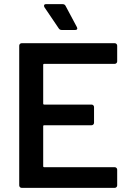

<svg xmlns="http://www.w3.org/2000/svg" viewBox="-20 -909 623 929"><path d="M535 -600H194Q189 -600 189 -595V-408Q189 -403 194 -403H423Q428 -403 431.5 -399.5Q435 -396 435 -391V-315Q435 -310 431.5 -306.5Q428 -303 423 -303H194Q189 -303 189 -298V-105Q189 -100 194 -100H535Q540 -100 543.5 -96.5Q547 -93 547 -88V-12Q547 -7 543.5 -3.5Q540 0 535 0H85Q80 0 76.5 -3.5Q73 -7 73 -12V-688Q73 -693 76.5 -696.5Q80 -700 85 -700H535Q540 -700 543.5 -696.5Q547 -693 547 -688V-612Q547 -607 543.5 -603.5Q540 -600 535 -600ZM264 -772 195 -874Q193 -878 193 -881Q193 -889 203 -889H282Q293 -889 297 -881L352 -778Q354 -774 354 -772Q354 -764 344 -764H278Q269 -764 264 -772Z"/></svg>

Font: Barlow SemiBold
Style: Regular
Weight: 600
Designer: Jeremy Tribby
Foundry: Tribby Type
Version: Version 1.422